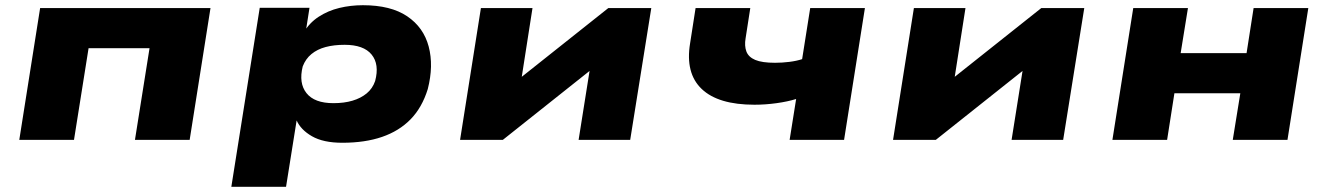

<svg xmlns="http://www.w3.org/2000/svg" viewBox="-20 -537 5096 737"><path d="M54 0 134 -506H788L708 0H498L554 -352H320L264 0Z M868 180 977 -507H1168L1153 -411H1145Q1167 -449 1203 -472.5Q1239 -496 1282.5 -506.5Q1326 -517 1373 -517Q1480 -517 1543 -474.5Q1606 -432 1625.5 -358.5Q1645 -285 1622 -195Q1600 -124 1556 -79Q1512 -34 1446.5 -11.5Q1381 11 1294 11Q1221 11 1177.5 -14Q1134 -39 1118 -76L1119 -77L1078 180ZM1260 -141Q1301 -141 1333 -150.5Q1365 -160 1387.5 -178.5Q1410 -197 1420 -226Q1437 -290 1406.5 -327.5Q1376 -365 1303 -365Q1262 -365 1230 -356.5Q1198 -348 1175.5 -329.5Q1153 -311 1142 -282Q1126 -218 1156.5 -179.5Q1187 -141 1260 -141Z M1746 0 1826 -506H2024L1977 -205H1936L2315 -506H2480L2399 0H2201L2249 -302H2290L1910 0Z M3011 0 3036 -157Q3004 -147 2961 -141Q2918 -135 2876 -135Q2737 -135 2673.5 -195.5Q2610 -256 2629 -371L2650 -506H2860L2842 -390Q2837 -361 2845 -339.5Q2853 -318 2879 -307Q2905 -296 2955 -296Q2982 -296 3010 -299.5Q3038 -303 3059 -310L3090 -506H3300L3220 0Z M3408 0 3488 -506H3686L3639 -205H3598L3977 -506H4142L4061 0H3863L3911 -302H3952L3572 0Z M4250 0 4330 -506H4540L4512 -333H4765L4792 -506H5002L4922 0H4712L4741 -179H4488L4460 0Z"/></svg>

Font: Nunito Sans 7pt Expanded Black
Style: Italic
Weight: 900
Width: 7
Italic angle: -9°
Designer: Vernon Adams
Foundry: Vernon Adams
Version: Version 3.101;gftools[0.9.27]